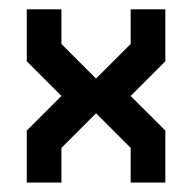

<svg xmlns="http://www.w3.org/2000/svg" viewBox="-20 -447 406 406"><path d="M36.6 -427.2H109.9V-354L183.1 -280.8L256.3 -354V-427.2H329.6V-317.4L256.3 -244.1L329.6 -170.9V-61H256.3V-134.3L183.1 -207.5L109.9 -134.3V-61H36.6V-170.9L109.9 -244.1L36.6 -317.4Z"/></svg>

Font: BabelStone Khitan Seals
Style: Regular
Weight: 400
Designer: Andrew West
Foundry: BabelStone
Version: Version 1.004